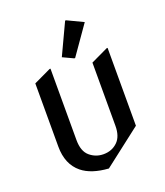

<svg xmlns="http://www.w3.org/2000/svg" viewBox="-142 -857 836 972"><g transform="rotate(-20 276.0 -370.5)"><path d="M275.9 19.5Q183.6 13.2 133.8 -27.3Q73.2 -76.7 73.2 -172.4V-512.7L166 -556.6H170.9V-172.4Q170.9 -111.3 202.6 -84.5Q234.4 -57.6 275.9 -57.6Q321.8 -57.6 352.1 -87.4Q380.9 -115.7 380.9 -172.4V-512.7L473.6 -556.6H478.5V-137.2ZM323.7 -759.8H328.6L414.6 -718.8L306.6 -564.5H301.8L244.6 -591.3Z"/></g></svg>

Font: Nova Cut
Style: Book
Weight: 400
Version: Version 2.000